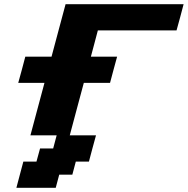

<svg xmlns="http://www.w3.org/2000/svg" viewBox="-20 -645 895 915"><path d="M58.1 250H245.6L262.2 187.5H324.7L341.3 125H403.8Q409.2 104 420.4 62.5Q431.6 21 437.5 0H312.5Q323.7 -42 345.9 -125.2Q368.2 -208.5 379.4 -250H504.4Q509.8 -270.5 521 -312.3Q532.2 -354 538.1 -375H413.1Q418.5 -395.5 429.7 -437.3Q440.9 -479 446.3 -500H821.3Q827.1 -520.5 838.4 -562.3Q849.6 -604 855 -625H292.5Q281.2 -583.5 259 -500Q236.8 -416.5 225.6 -375H100.6Q95.2 -354 84 -312.3Q72.8 -270.5 66.9 -250H191.9Q180.7 -208 158.4 -125Q136.2 -42 125 0H250L233.4 62.5H170.9L153.8 125H91.3Q85.9 145.5 74.7 187.3Q63.5 229 58.1 250Z"/></svg>

Font: Faithful 32x
Style: SemiboldOblique
Weight: 400
Foundry: Faithful Resource Pack
Version: Version 1.0; January 27, 2023